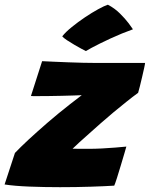

<svg xmlns="http://www.w3.org/2000/svg" viewBox="-58 -790 637 816"><path d="M427.5 -1Q389 1.5 326.8 3.5Q264.5 5.5 197 5.5Q130 5.5 66.5 3Q3 0.5 -38.5 -6L5.5 -140Q16.5 -151.5 31 -165.8Q45.5 -180 63.2 -196.5Q81 -213 101.5 -231.2Q122 -249.5 144.2 -268.8Q166.5 -288 190.5 -307.8Q214.5 -327.5 239.5 -347Q264.5 -366.5 289.5 -385.5Q279 -385 255.8 -384.2Q232.5 -383.5 204.2 -382.8Q176 -382 148.2 -381.8Q120.5 -381.5 101 -381.5Q96 -381.5 91.5 -381.5Q87 -381.5 83.5 -381.5Q80 -381.5 77.5 -381.8Q75 -382 73.5 -382L121 -530Q139.5 -529 168.8 -527.8Q198 -526.5 231.2 -525.2Q264.5 -524 295.5 -523.2Q326.5 -522.5 349 -522.5Q403.5 -522.5 462 -522.5Q520.5 -522.5 558.5 -522.5Q558.5 -518.5 554.8 -501.5Q551 -484.5 546 -462.8Q541 -441 536.2 -422.2Q531.5 -403.5 529 -395.5Q505.5 -378.5 478.8 -357Q452 -335.5 424.2 -312.5Q396.5 -289.5 370.2 -266.2Q344 -243 320.8 -222.2Q297.5 -201.5 279.2 -185Q261 -168.5 250.5 -158Q260.5 -157.5 283.8 -157.5Q307 -157.5 318.5 -157.5Q345.5 -157.5 375 -159Q404.5 -160.5 431.8 -162.8Q459 -165 479 -167Q477.5 -161.5 470.8 -138.5Q464 -115.5 455.2 -86.2Q446.5 -57 438.8 -32.8Q431 -8.5 427.5 -1ZM400.5 -770Q430 -754.5 452.2 -732.2Q474.5 -710 488.8 -691Q503 -672 507 -665.5Q484.5 -657.5 460 -647.5Q435.5 -637.5 411.8 -626.5Q388 -615.5 367.2 -605.2Q346.5 -595 330.8 -586.5Q315 -578 307 -573Q302.5 -575 288.5 -582.5Q274.5 -590 257.8 -599.8Q241 -609.5 226.5 -619.2Q212 -629 206.5 -635.5Q221 -654 247.2 -675.2Q273.5 -696.5 303.2 -716.5Q333 -736.5 359.5 -751Q386 -765.5 400.5 -770Z"/></svg>

Font: Grandstander Thin Black
Style: Italic
Weight: 900
Italic angle: -15°
Version: Version 1.200